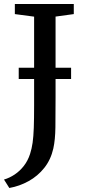

<svg xmlns="http://www.w3.org/2000/svg" viewBox="-34 -763 427 962"><path d="M-14 136.6Q13.7 128.6 39.6 111.3Q65.4 94 85.6 68.1Q105.7 42.2 116.7 8.1Q125.1 -17.9 129.4 -48Q133.7 -78.2 135.3 -122.6Q136.9 -167 136.9 -235.1V-679.6L40.4 -692.4V-743H335.7V-692.4L244.4 -679.9V-275Q244.4 -188.7 243.6 -125.5Q242.8 -62.3 233.2 -19.1Q220.6 37.1 187.9 78.1Q155.2 119.2 109.4 144.5Q63.7 169.9 12.7 178.9ZM322.2 -423.6V-367.1H59.8V-423.6Z"/></svg>

Font: Merriweather Light
Style: Regular
Weight: 300
Version: Version 2.100